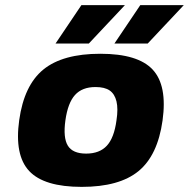

<svg xmlns="http://www.w3.org/2000/svg" viewBox="-20 -720 738 750"><path d="M149.5 -448.5Q225 -510 372 -510Q519 -510 576.5 -448Q634 -386 615 -249.5Q596 -113 521 -51.5Q446 10 299 10Q152 10 94 -52Q36 -114 55 -250.5Q74 -387 149.5 -448.5ZM435 -250Q442 -295 435 -324Q428 -353 408.5 -366.5Q389 -380 353 -380Q301 -380 273 -349Q245 -318 235.5 -250Q226 -182 245 -151Q264 -120 316.5 -120Q369 -120 397.5 -151Q426 -182 435 -250ZM197 -550 298 -700H468L327 -550ZM427 -550 528 -700H698L557 -550Z"/></svg>

Font: Fivo Sans Modern Heavy
Style: Regular
Weight: 900
Designer: Alexander Slobzheninov
Foundry: Alexander Slobzheninov
Version: 1.0